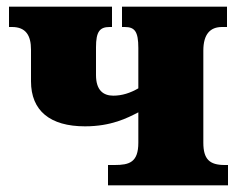

<svg xmlns="http://www.w3.org/2000/svg" viewBox="-20 -556 717 576"><path d="M664 0V-61H654C609 -61 590 -78 590 -128V-404C590 -454 611 -475 646 -475H661V-536H346V-475H354C384 -475 395 -462 395 -412V-291C371 -277 346 -269 320 -269C290 -269 268 -285 268 -331V-414C268 -461 279 -475 309 -475H316V-536H7V-475H16C58 -475 73 -449 73 -407V-312C73 -224 130 -177 235 -177C314 -177 362 -202 395 -219V-128C395 -69 368 -61 324 -61H304V0Z"/></svg>

Font: UArctic Serif Black
Style: Regular
Weight: 900
Designer: Customization by Puisto advertising & original work Monotype Design Team
Foundry: Monotype Imaging Inc.
Version: Version 2.004